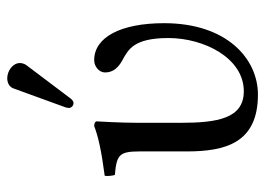

<svg xmlns="http://www.w3.org/2000/svg" viewBox="-121 -601 732 530"><g transform="rotate(-90 245.0 -336.0)"><path d="M294 -682C281 -682 270 -676 266 -665L214 -522C213 -519 212 -515 212 -512C212 -505 218 -499 226 -499C230 -499 235 -503 238 -507L330 -629C334 -634 336 -642 336 -647C336 -667 314 -682 294 -682ZM171 -321.3C171 -371 175 -435 175 -435C175 -439 170 -442 162 -442C133.5 -431 94 -422 25 -413C23 -407 25 -391 27 -385C81.5 -379.9 92 -374 92 -317V-187C92 -80 115 10 249 10C347 10 446 -75 446 -249C446 -369 407 -442 344 -442C327 -442 310 -429 310 -412C310 -389 324 -375 344 -364C373 -348 405 -333 405 -237C405 -139 350 -29 258 -29C183 -29 171 -102 171 -203Z"/></g></svg>

Font: Libertinus Math
Style: Regular
Weight: 400
Designer: Philipp H. Poll
Foundry: Khaled Hosny
Version: Version 6.2